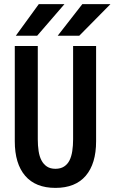

<svg xmlns="http://www.w3.org/2000/svg" viewBox="-20 -918 558 935"><path d="M250 -3Q153 -3 102.5 -62Q52 -121 52 -230V-694H164V-239Q164 -209 168 -182.5Q172 -156 182 -137Q192 -118 208.5 -107Q225 -96 250 -96Q275 -96 292 -107Q309 -118 318.5 -137Q328 -156 332 -182.5Q336 -209 336 -239V-694H448V-230Q448 -121 397.5 -62Q347 -3 250 -3ZM294 -898 161 -744H57L169 -898ZM518 -898 366 -744H261L381 -898Z"/></svg>

Font: D2Coding
Style: Bold
Weight: 700
Monospace: yes
Designer: Yong-Rak Park; Jeong-Hwan Yoon; Sang-Min Lee;
Foundry: NHN Corporation
Version: Version 1.3.2; Build 20180524